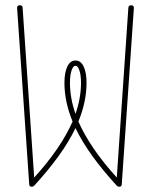

<svg xmlns="http://www.w3.org/2000/svg" viewBox="-20 -710 574 730"><path d="M101 0Q91 0 91 -10L45 -680Q45 -690 55 -690Q66 -690 66 -680L110 -35Q161 -91 197.5 -144.5Q234 -198 256 -248Q225 -323 225 -395Q225 -434 236 -457Q247 -480 267 -480Q287 -480 298 -457Q309 -434 309 -395Q309 -323 278 -248Q300 -198 336.5 -144.5Q373 -91 424 -35L468 -680Q468 -690 479 -690Q489 -690 489 -680L443 -10Q443 0 433 0Q428 0 424 -4Q370 -63 331 -117Q292 -171 267 -223Q242 -171 203 -117Q164 -63 110 -4Q106 0 101 0ZM246 -395Q246 -337 267 -277Q288 -337 288 -395Q288 -424 282 -442Q276 -460 267 -460Q258 -460 252 -442Q246 -424 246 -395Z"/></svg>

Font: Zen Loop
Style: Regular
Weight: 400
Designer: Yoshimichi Ohira
Foundry: A-1 Corp ZenFonts
Version: Version 1.000; ttfautohint (v1.8.3)